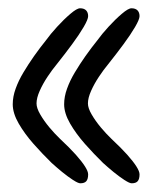

<svg xmlns="http://www.w3.org/2000/svg" viewBox="-20 -550 362 452"><path d="M290 -118.5Q285 -118.5 273 -126.2Q261 -134 247.2 -145.2Q233.5 -156.5 222.5 -166.5Q201 -187.5 180 -211.2Q159 -235 145 -259.2Q131 -283.5 131 -304.5Q131 -322.5 137.8 -341.2Q144.5 -360 156 -379.2Q167.5 -398.5 181.2 -418Q195 -437.5 209.5 -455.5Q219.5 -469.5 235.5 -487Q251.5 -504.5 266.8 -517.5Q282 -530.5 289.5 -530.5Q299 -530.5 303.8 -525.5Q308.5 -520.5 308.5 -512Q308.5 -504.5 298 -486.5Q287.5 -468.5 270.5 -445.5Q253.5 -422.5 234 -398Q224 -386 213 -369.5Q202 -353 194.5 -336.2Q187 -319.5 187 -306.5Q187 -295.5 195.8 -280.5Q204.5 -265.5 217.2 -250.2Q230 -235 242.5 -223Q265 -202 279.5 -185.8Q294 -169.5 301.2 -158Q308.5 -146.5 308.5 -139.5Q308.5 -128.5 304.2 -123.5Q300 -118.5 290 -118.5ZM169 -118.5Q164 -118.5 152 -126.2Q140 -134 126.2 -145.2Q112.5 -156.5 101.5 -166.5Q80 -187.5 59 -211.2Q38 -235 24 -259.2Q10 -283.5 10 -304.5Q10 -322.5 16.8 -341.2Q23.5 -360 35 -379.2Q46.5 -398.5 60.2 -418Q74 -437.5 88.5 -455.5Q98.5 -469.5 114.5 -487Q130.5 -504.5 145.8 -517.5Q161 -530.5 168.5 -530.5Q178 -530.5 182.8 -525.5Q187.5 -520.5 187.5 -512Q187.5 -504.5 177 -486.5Q166.5 -468.5 149.5 -445.5Q132.5 -422.5 113 -398Q103 -386 92 -369.5Q81 -353 73.5 -336.2Q66 -319.5 66 -306.5Q66 -295.5 74.8 -280.5Q83.5 -265.5 96.2 -250.2Q109 -235 121.5 -223Q144 -202 158.5 -185.8Q173 -169.5 180.2 -158Q187.5 -146.5 187.5 -139.5Q187.5 -128.5 183.2 -123.5Q179 -118.5 169 -118.5Z"/></svg>

Font: Gluten Thin Light
Style: Regular
Weight: 300
Version: Version 1.300